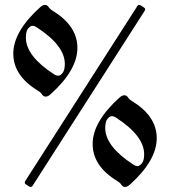

<svg xmlns="http://www.w3.org/2000/svg" viewBox="-20 -738 680 768"><path d="M33.2 0ZM81.5 -14.6Q81.5 -14.6 528.8 -712.9Q532.2 -718.3 536.1 -718.3Q540 -718.3 543.9 -715.8L554.7 -709Q560.5 -705.1 560.5 -701.7Q560.5 -697.8 558.1 -693.8L110.8 4.4Q107.4 9.8 103.5 9.8Q99.6 9.8 95.7 7.3L85 0.5Q79.1 -3.4 79.1 -6.8Q79.1 -10.7 81.5 -14.6ZM458 -347.7Q468.3 -356.9 477.3 -356.9Q486.3 -356.9 491.9 -348.4Q497.6 -339.8 507.3 -334Q606.9 -273.9 606.9 -185.1Q606.9 -96.2 499.5 0.5Q489.3 9.8 480.2 9.8Q471.2 9.8 465.6 1.2Q460 -7.3 450.2 -13.2Q350.6 -73.2 350.6 -162.1Q350.6 -251 458 -347.7ZM400.9 -226.1Q400.9 -152.8 512.7 -80.1Q522 -73.7 530.3 -73.7Q538.6 -73.7 547.6 -84.7Q556.6 -95.7 556.6 -121.1Q556.6 -194.3 444.8 -267.1Q435.5 -273.4 427.2 -273.4Q418.9 -273.4 409.9 -262.7Q400.9 -252 400.9 -226.1ZM140.6 -709Q150.9 -718.3 159.9 -718.3Q168.9 -718.3 174.6 -709.7Q180.2 -701.2 189.9 -695.3Q289.6 -635.3 289.6 -546.4Q289.6 -457.5 182.1 -360.8Q171.9 -351.6 162.8 -351.6Q153.8 -351.6 148.2 -360.1Q142.6 -368.7 132.8 -374.5Q33.2 -434.6 33.2 -523.4Q33.2 -612.3 140.6 -709ZM83.5 -587.4Q83.5 -514.2 195.3 -441.4Q204.6 -435.1 212.9 -435.1Q221.2 -435.1 230.2 -446Q239.3 -457 239.3 -482.4Q239.3 -555.7 127.4 -628.4Q118.2 -634.8 109.9 -634.8Q101.6 -634.8 92.5 -624Q83.5 -613.3 83.5 -587.4Z"/></svg>

Font: UnifrakturMaguntia
Style: Book
Weight: 400
Designer: j. 'mach' wust, Gerrit Ansmann, Georg Duffner, based on a font by Peter Wiegel, original typeface by Carl Albert Fahrenw
Version: Version 2017-03-19